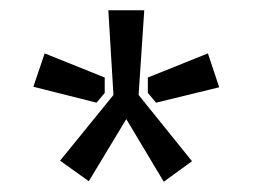

<svg xmlns="http://www.w3.org/2000/svg" viewBox="-20 -711 492 374"><path d="M261 -691 250 -526 354 -397 299 -357 226 -479 153 -358 97 -398 201 -526 191 -691ZM67 -607 184 -560V-530L168 -511L45 -542ZM385 -607 407 -541 284 -511 268 -530V-560Z"/></svg>

Font: Exo 2 SemiBold
Style: Regular
Weight: 600
Designer: Natanael Gama
Foundry: Natanael Gama
Version: Version 2.010